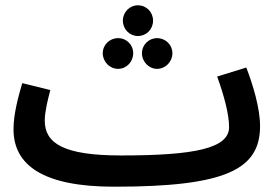

<svg xmlns="http://www.w3.org/2000/svg" viewBox="-20 -684 1052 725"><path d="M501 -548C533 -548 558 -574 558 -606C558 -638 533 -664 501 -664C469 -664 444 -638 444 -606C444 -574 469 -548 501 -548ZM426 -424C458 -424 483 -451 483 -483C483 -515 458 -540 426 -540C394 -540 368 -515 368 -483C368 -451 394 -424 426 -424ZM573 -424C605 -424 631 -451 631 -483C631 -515 605 -540 573 -540C542 -540 516 -515 516 -483C516 -451 542 -424 573 -424ZM962 -208C962 -274 936 -362 910 -429L800 -395C826 -323 845 -253 845 -204C845 -124 716 -97 438 -97V-95L437 -97C219 -97 149 -143 149 -229C149 -262 161 -310 170 -344L64 -370C49 -319 31 -253 31 -196C31 -60 143 21 411 21L412 20V21C835 21 962 -45 962 -208Z"/></svg>

Font: Noto Sans Arabic UI Semi
Style: Regular
Weight: 600
Designer: Nadine Chahine - Monotype Design Team
Foundry: Monotype Imaging Inc.
Version: Version 1.900